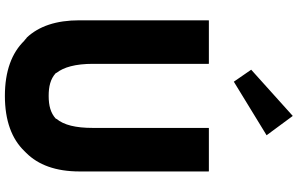

<svg xmlns="http://www.w3.org/2000/svg" viewBox="-236 -959 1217 785"><g transform="rotate(90 372.5 -566.5)"><path d="M503 -338C503 -267 491 -219 466 -189V-188L465 -186C442 -165 412 -157 372 -157C334 -157 303 -164 279 -186L278 -188V-189C255 -218 241 -266 241 -338V-811L240 -812H64L63 -811V-283C63 -188 87 -117 134 -67H135L145 -58H146C196 -6 271 22 372 22C473 22 548 -6 598 -58L605 -65C654 -114 681 -186 681 -283V-811L680 -812H504L503 -811ZM314 -914 533 -1048 454 -1155 265 -985Z"/></g></svg>

Font: Hussar Woodtype
Style: SeBd
Weight: 900
Foundry: Cannot Into Space Fonts
Version: Version 1.07